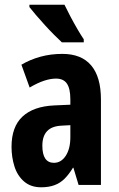

<svg xmlns="http://www.w3.org/2000/svg" viewBox="-20 -786 504 816"><path d="M245 -557Q326 -557 367.5 -508Q409 -459 409 -363V0H314L292 -73H290Q273 -45 254.5 -26.5Q236 -8 211.5 1Q187 10 155 10Q111 10 82.5 -14.5Q54 -39 41.5 -78.5Q29 -118 29 -162Q29 -247 75.5 -290.5Q122 -334 211 -338L279 -341V-364Q279 -409 264.5 -430.5Q250 -452 218 -452Q195 -452 167.5 -443Q140 -434 106 -414L71 -511Q108 -533 152 -545Q196 -557 245 -557ZM242 -252Q200 -250 180 -228.5Q160 -207 160 -167Q160 -130 172.5 -112Q185 -94 209 -94Q240 -94 259.5 -124Q279 -154 279 -203V-254ZM254 -766Q264 -745 279 -716.5Q294 -688 309.5 -661.5Q325 -635 336 -619V-606H243Q230 -618 210.5 -637.5Q191 -657 170.5 -679.5Q150 -702 132.5 -722.5Q115 -743 105 -756V-766Z"/></svg>

Font: Noto Sans Khmer ExtraCondensed
Style: Bold
Weight: 700
Width: 2
Designer: Danh Hong and the Monotype Design Team
Foundry: Monotype Imaging Inc.
Version: Version 2.004